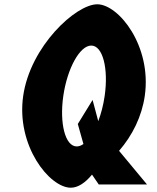

<svg xmlns="http://www.w3.org/2000/svg" viewBox="-20 -860 734 895"><path d="M88.1 -413C54.7 -181 210.5 15 310 15C343.2 15 377.2 -7.5 408.9 -46.1L440.4 0H665.4L535 -156.9C597.6 -228.9 641.2 -317.9 654.9 -413C688.3 -645 533.4 -840 433.3 -840C333.7 -840 121.6 -645 88.1 -413ZM275.1 -412.8C293.5 -540.4 351.6 -647.6 405.4 -647.6C459.3 -647.6 486.3 -540.4 467.9 -412.8C461.8 -370.3 451.3 -330 438 -295.2L411.6 -394L342.7 -282L368.9 -188.7C358.6 -181.4 348 -177.4 337.7 -177.4C283.8 -177.4 256.7 -285.2 275.1 -412.8Z"/></svg>

Font: Blink
Style: Obl
Weight: 400
Designer: Mew Too
Foundry: Cannot Into Space Fonts
Version: Version 001.000